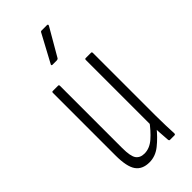

<svg xmlns="http://www.w3.org/2000/svg" viewBox="-225 -736 788 788"><g transform="rotate(-45 169.0 -342.0)"><path d="M132 6Q91 6 72 -21Q53 -48 53 -113V-476Q53 -482 58 -482H89Q94 -482 94 -476V-115Q94 -67 106 -50.5Q118 -34 143 -34Q173 -34 200 -57.5Q227 -81 253 -117L256 -78Q227 -42 197 -18Q167 6 132 6ZM256 0Q252 0 251 -6Q249 -29 247.5 -55.5Q246 -82 246 -97L244 -101V-476Q244 -482 249 -482H280Q285 -482 285 -476V-115Q285 -81 286 -54Q287 -27 288 -7Q288 0 283 0ZM133 -559Q130 -559 129 -561Q128 -563 130 -566L194 -685Q196 -690 201 -690H232Q236 -690 237 -688Q238 -686 236 -682L167 -563Q164 -559 158 -559Z"/></g></svg>

Font: Sofia Sans Extra Condensed Light
Style: Regular
Weight: 300
Designer: Botio Nikoltchev, Ani Petrova
Foundry: lettersoup
Version: Version 4.101